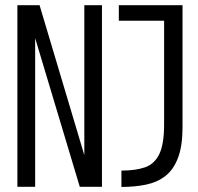

<svg xmlns="http://www.w3.org/2000/svg" viewBox="-20 -720 765 740"><path d="M47 0V-700H132.5L305 -122V-700H373V0H287.5L115.5 -573V0ZM448 0.5V-62.5Q502 -62.5 538.5 -75Q575 -87.5 593.8 -125.8Q612.5 -164 612.5 -241V-640H438V-700H683.5V-230.5Q683.5 -157.5 666.2 -112Q649 -66.5 617.8 -42Q586.5 -17.5 543.2 -8.5Q500 0.5 448 0.5Z"/></svg>

Font: Trispace SemiCondensed Light
Style: Regular
Weight: 300
Width: 4
Designer: Tyler Finck
Foundry: Etcetera Type Company
Version: Version 1.210; ttfautohint (v1.8.3)